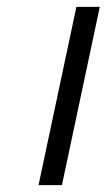

<svg xmlns="http://www.w3.org/2000/svg" viewBox="-20 -538 310 558"><path d="M92 0 202 -518H270L160 0Z"/></svg>

Font: Afta sans
Style: Italic
Weight: 400
Italic angle: -12°
Designer: par.qink
Foundry: Oriol Esparraguera Font
Version: Version 1.000